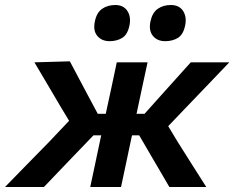

<svg xmlns="http://www.w3.org/2000/svg" viewBox="-60 -747 936 767"><path d="M-40 0Q4 -45 48 -90.2Q92 -135.5 136 -180L216 -264.5L182 -321Q156 -365.5 130 -409.2Q104 -453 77.5 -498L219 -502Q237 -468 255.2 -433.8Q273.5 -399.5 291.5 -365.5L330.5 -292.5H362.5Q374.5 -347 385 -396.5Q395.5 -446 406.5 -498H529.5Q518 -444.5 507.2 -394.5Q496.5 -344.5 485.5 -292.5H517.5L582.5 -365Q612.5 -398.5 642.5 -431.8Q672.5 -465 702 -498H856Q813 -453 771 -409Q729 -365 686.5 -321L612 -243L650 -180Q678 -135.5 706.8 -90Q735.5 -44.5 764 0H616.5Q597.5 -32.5 579.2 -64Q561 -95.5 542 -127.5L496 -206.5H467.5L464.5 -193.5Q453.5 -141.5 443.8 -95.5Q434 -49.5 423.5 0H300.5Q311 -49.5 320.8 -95.5Q330.5 -141.5 341.5 -193.5L344.5 -206.5H313.5L237 -127Q206.5 -95 176.2 -63.5Q146 -32 115.5 0ZM599.5 -582.5Q568.5 -582.5 551 -603.5Q533.5 -624.5 541 -661.5Q548.5 -696.5 570.2 -711.8Q592 -727 622.5 -727Q655.5 -727 671 -703.8Q686.5 -680.5 680 -647Q672.5 -609 651 -595.8Q629.5 -582.5 599.5 -582.5ZM377.5 -582.5Q346.5 -582.5 328.8 -603.5Q311 -624.5 319 -661.5Q326 -696.5 348 -711.8Q370 -727 400.5 -727Q433 -727 448.5 -703.8Q464 -680.5 457.5 -647Q450 -609 428.5 -595.8Q407 -582.5 377.5 -582.5Z"/></svg>

Font: Commissioner SemiBold
Style: Italic
Weight: 600
Italic angle: -12°
Designer: Kostas Bartsokas
Foundry: Kostas Bartsokas
Version: Version 1.000; ttfautohint (v1.8.3)